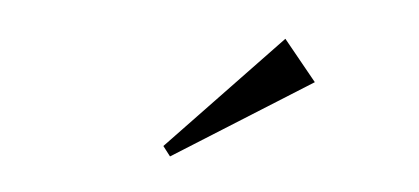

<svg xmlns="http://www.w3.org/2000/svg" viewBox="-28 -633 556 255"><g transform="rotate(5 250.0 -505.5)"><path d="M344 -590 195 -434 205 -421 388 -536Z"/></g></svg>

Font: Romanesco
Style: Regular
Weight: 400
Designer: Astigmatic (AOETI)
Foundry: Astigmatic (AOETI)
Version: Version 1.000